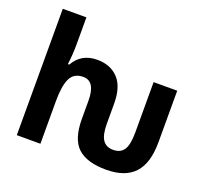

<svg xmlns="http://www.w3.org/2000/svg" viewBox="-130 -917 1164 1085"><g transform="rotate(20 452.0 -374.5)"><path d="M610 11Q494 11 439 -40Q384 -91 384 -213V-321Q384 -438 311 -438Q255 -438 233.5 -393Q212 -348 212 -259V0H70V-760H212V-601Q212 -569 210 -538Q208 -507 204 -476H212Q257 -556 353 -556Q432 -556 479 -506.5Q526 -457 526 -355V-234Q526 -168 546.5 -138Q567 -108 609 -108Q653 -108 673.5 -138.5Q694 -169 694 -245V-546H836V-236Q836 -110 780 -49.5Q724 11 610 11Z"/></g></svg>

Font: Noto Sans SemiCondensed
Style: Bold
Weight: 700
Width: 4
Designer: Monotype Design Team
Foundry: Monotype Imaging Inc.
Version: Version 2.013; ttfautohint (v1.8.4.7-5d5b)